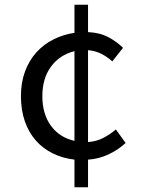

<svg xmlns="http://www.w3.org/2000/svg" viewBox="-20 -750 595 807"><path d="M68 -346Q68 -404 85.5 -450.5Q103 -497 133.5 -530.5Q164 -564 205 -584.5Q246 -605 293 -612V-730H350V-615Q399 -613 435 -594Q471 -575 497 -549L452 -492Q430 -512 404.5 -524.5Q379 -537 350 -539V-153Q385 -155 414.5 -170.5Q444 -186 467 -206L508 -149Q475 -119 435 -100.5Q395 -82 350 -79V37H293V-79Q243 -85 201.5 -105.5Q160 -126 130.5 -159.5Q101 -193 84.5 -240Q68 -287 68 -346ZM158 -346Q158 -271 194 -221.5Q230 -172 293 -158V-535Q230 -519 194 -469.5Q158 -420 158 -346Z"/></svg>

Font: Kinto Sans
Style: Regular
Weight: 400
Designer: Authors: Ryoko NISHIZUKA  (kana & ideographs); Paul D. Hunt (Latin, Greek & Cyrillic); Wenlong ZHANG  (bopomofo); Sandol
Foundry: Adobe Systems Incorporated, ookami Inc.
Version: Version 0.001